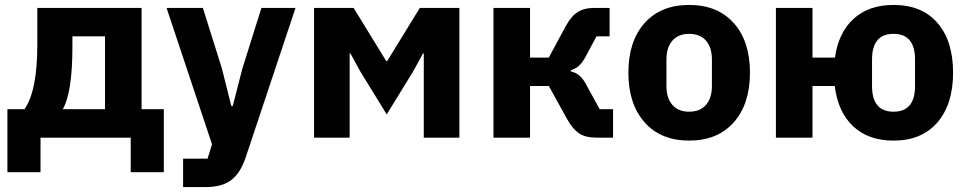

<svg xmlns="http://www.w3.org/2000/svg" viewBox="-20 -557 3913 777"><path d="M10 140V-115H79Q131 -189 131 -376V-525H553V-115H643V140H509V0H144V140ZM234 -115H405V-410H273V-368Q273 -182 234 -115Z M961 -280 1038 -525H1176L974 81Q953 143 916 171.5Q879 200 813 200H721V85H820L838 27L654 -525H801L878 -280L916 -128H922Z M1251 0V-525H1411L1543 -310H1547L1679 -525H1839V0H1695V-341H1692L1652 -268L1545 -94L1438 -268L1398 -341H1395V0Z M1977 0V-525H2125V-324H2201L2270 -452Q2291 -491 2317.5 -508Q2344 -525 2386 -525H2447V-410H2394L2349 -326Q2326 -282 2290 -273V-268Q2327 -260 2348 -222L2407 -115H2461V0H2392Q2350 0 2324 -17Q2298 -34 2275 -75L2201 -209H2125V0Z M2949.5 -62Q2884 12 2769 12Q2654 12 2588.5 -62Q2523 -136 2523 -263Q2523 -390 2588.5 -463.5Q2654 -537 2769 -537Q2884 -537 2949.5 -463.5Q3015 -390 3015 -263Q3015 -136 2949.5 -62ZM2861 -209V-316Q2861 -365 2837 -392.5Q2813 -420 2769 -420Q2725 -420 2701 -392.5Q2677 -365 2677 -316V-209Q2677 -160 2701 -132.5Q2725 -105 2769 -105Q2813 -105 2837 -132.5Q2861 -160 2861 -209Z M3596 12Q3494 12 3432.5 -46Q3371 -104 3358 -209H3268V0H3120V-525H3268V-324H3359Q3373 -425 3434.5 -481Q3496 -537 3596 -537Q3711 -537 3774 -464Q3837 -391 3837 -263Q3837 -135 3773.5 -61.5Q3710 12 3596 12ZM3683 -209V-316Q3683 -420 3596 -420Q3509 -420 3509 -316V-209Q3509 -105 3596 -105Q3683 -105 3683 -209Z"/></svg>

Font: Aneliza
Style: Bold
Weight: 700
Designer: Mike Abbink, Paul van der Laan, Pieter van Rosmalen
Foundry: Bold Monday
Version: Version 3.0